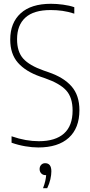

<svg xmlns="http://www.w3.org/2000/svg" viewBox="-20 -769 473 1013"><path d="M182 9Q150.5 9 113.5 2.8Q76.5 -3.5 41 -16V-50Q80 -36.5 115.8 -30.2Q151.5 -24 185 -24Q272 -24 317.5 -64.5Q363 -105 363 -186Q363 -255 329.2 -292Q295.5 -329 218 -356L192 -365Q115 -392 74.5 -438.2Q34 -484.5 34 -560Q34 -648.5 89 -698.8Q144 -749 249 -749Q278.5 -749 312.5 -744.5Q346.5 -740 372 -731V-697Q340 -707.5 309.2 -711.8Q278.5 -716 247 -716Q158 -716 114 -676.2Q70 -636.5 70 -562Q70 -496 102.5 -459.8Q135 -423.5 210 -397L236 -388Q316.5 -360.5 357.8 -313Q399 -265.5 399 -188Q399 -93 342.8 -42Q286.5 9 182 9ZM207 224Q215 203 218.8 186.2Q222.5 169.5 223.5 155H220Q206.5 155 197.8 146Q189 137 189 123Q189 109.5 197.2 100.8Q205.5 92 218 92Q251 92 251 135Q251 153 245.8 176.8Q240.5 200.5 229 224Z"/></svg>

Font: Encode Sans Condensed Condensed Thin
Style: Regular
Weight: 100
Width: 3
Designer: Multiple Designers
Foundry: Impallari Type
Version: Version 3.000; ttfautohint (v1.8.3) -l 8 -r 50 -G 200 -x 14 